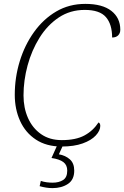

<svg xmlns="http://www.w3.org/2000/svg" viewBox="-20 -744 639 988"><path d="M297 10Q219 10 165 -25.5Q111 -61 83.5 -121.5Q56 -182 56 -256Q56 -345 81.5 -428.5Q107 -512 155 -579Q203 -646 269.5 -685Q336 -724 419 -724Q507 -724 553 -688Q599 -652 599 -591Q599 -573 588 -562Q577 -551 557 -551Q557 -619 525 -656Q493 -693 416 -693Q341 -693 282.5 -654Q224 -615 183.5 -550Q143 -485 122 -407.5Q101 -330 101 -253Q101 -189 124 -137Q147 -85 191 -54Q235 -23 298 -23Q370 -23 414.5 -47Q459 -71 487 -114Q496 -110 496 -96Q496 -72 473 -47Q450 -22 405.5 -6Q361 10 297 10ZM250 224Q219 224 184 214L190 187Q205 192 220.5 194Q236 196 251 196Q283 196 304.5 182.5Q326 169 326 134Q326 105 306 90Q286 75 245 69L280 -9H310L283 50Q317 56 339.5 76Q362 96 362 134Q362 181 329.5 202.5Q297 224 250 224Z"/></svg>

Font: Noto Serif ExtraLight
Style: Italic
Weight: 200
Italic angle: -12°
Designer: Monotype Design Team
Foundry: Monotype Imaging Inc.
Version: Version 2.014; ttfautohint (v1.8.4.7-5d5b)